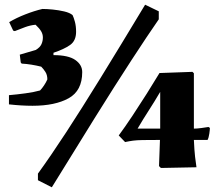

<svg xmlns="http://www.w3.org/2000/svg" viewBox="-20 -710 929 815"><path d="M118 -261Q71 -261 18 -267V-306Q53 -309 89 -314Q125 -319 150 -326Q158 -334 167 -347.5Q176 -361 181 -373Q181 -392 172.5 -405Q164 -418 155 -427Q135 -432 113.5 -435.5Q92 -439 72 -440L68 -445L64 -478L132 -498Q150 -509 156 -522.5Q162 -536 162 -551Q162 -565 154.5 -577.5Q147 -590 131 -605Q109 -603 87 -595Q65 -587 43 -578L36 -580L19 -616Q49 -634 87.5 -649Q126 -664 160 -672Q179 -672 204 -669.5Q229 -667 252.5 -661.5Q276 -656 288 -646Q293 -636 298 -617.5Q303 -599 303 -575Q303 -537 277.5 -519Q252 -501 207 -486V-476Q270 -476 299.5 -455.5Q329 -435 329 -404Q329 -325 271.5 -293Q214 -261 118 -261ZM200 85 141 55V27Q196 -49 261 -148.5Q326 -248 408 -381Q490 -514 596 -690L654 -662V-628Q608 -562 538 -454.5Q468 -347 382 -209Q296 -71 200 85ZM663 3 655 -5 659 -116Q611 -116 585.5 -115.5Q560 -115 545 -113Q530 -111 511 -107L484 -135Q512 -173 542.5 -219Q573 -265 603 -312.5Q633 -360 657 -400L797 -405L803 -399V-164Q816 -164 834.5 -166.5Q853 -169 865 -171L871 -167Q871 -160 868.5 -142.5Q866 -125 861 -116H803Q805 -71 808 -45Q811 -19 814 0ZM564 -164H660V-320Q636 -279 612 -242Q588 -205 564 -164Z"/></svg>

Font: Labrada Black
Style: Regular
Weight: 900
Designer: Mercedes Jáuregui
Foundry: Omnibus-Type Team
Version: Version 1.000; ttfautohint (v1.8.4.7-5d5b)